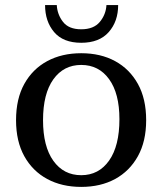

<svg xmlns="http://www.w3.org/2000/svg" viewBox="-20 -723 637 754"><path d="M299 -555Q228 -555 192.5 -597Q157 -639 157 -703H203Q205 -666 227.5 -637Q250 -608 299 -608Q348 -608 372 -637Q396 -666 398 -703H444Q444 -639 407 -597Q370 -555 299 -555ZM299 11Q223 11 165.5 -20Q108 -51 75.5 -109.5Q43 -168 43 -251Q43 -335 75.5 -393.5Q108 -452 165.5 -483Q223 -514 299 -514Q375 -514 432 -483Q489 -452 521.5 -393.5Q554 -335 554 -251Q554 -168 521.5 -109.5Q489 -51 432 -20Q375 11 299 11ZM299 -35Q368 -35 408.5 -92.5Q449 -150 449 -255Q449 -356 408.5 -412Q368 -468 299 -468Q230 -468 189.5 -411.5Q149 -355 149 -251Q149 -148 189.5 -91.5Q230 -35 299 -35Z"/></svg>

Font: Montagu Slab 144pt
Style: Regular
Weight: 400
Designer: Florian Karsten
Foundry: Florian Karsten
Version: Version 1.000; ttfautohint (v1.8.3)